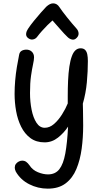

<svg xmlns="http://www.w3.org/2000/svg" viewBox="-20 -835 613 1145"><path d="M94 -508Q97 -525 109 -532Q121 -539 138 -539Q147 -539 155 -536Q163 -533 169.5 -527Q176 -521 179.5 -512.5Q183 -504 183 -493Q183 -478 177 -451Q171 -424 165 -382.5Q159 -341 159 -280Q159 -228 168.5 -180.5Q178 -133 197.5 -103Q217 -73 247 -73Q276 -73 302 -95.5Q328 -118 349.5 -152Q371 -186 384 -218V-263Q384 -310 386 -354.5Q388 -399 393.5 -437Q399 -475 409 -501Q417 -523 430 -535Q443 -547 461 -547Q478 -547 487.5 -537.5Q497 -528 500.5 -511Q504 -494 504 -471Q504 -410 498 -344.5Q492 -279 474 -217Q475 -196 475 -174Q475 -152 475.5 -130Q476 -108 476 -86Q476 -15 467 52Q458 119 435.5 173Q413 227 371.5 258.5Q330 290 265 290Q206 290 154 263.5Q102 237 74 188Q71 181 69.5 175.5Q68 170 68 165Q68 152 74.5 143Q81 134 91.5 128.5Q102 123 112 123Q126 123 136 130Q146 137 156 151Q174 179 206 192Q238 205 266 205Q310 205 334 174Q358 143 369.5 80Q381 17 386 -80Q362 -43 326 -14.5Q290 14 246 14Q196 14 161.5 -11.5Q127 -37 106 -79.5Q85 -122 76 -173Q67 -224 67 -275Q67 -314 70.5 -354.5Q74 -395 80.5 -434.5Q87 -474 94 -508ZM202 -616Q192 -602 175.5 -599.5Q159 -597 144 -611Q134 -621 136 -635.5Q138 -650 147 -663Q162 -686 183 -711.5Q204 -737 224 -760Q244 -783 256 -795Q267 -805 277 -810Q287 -815 297 -815Q308 -815 317.5 -809.5Q327 -804 334 -793Q350 -769 379.5 -732Q409 -695 436 -665Q447 -653 448.5 -638Q450 -623 439 -611Q426 -596 410.5 -599Q395 -602 383 -614Q363 -633 338.5 -661.5Q314 -690 293 -713Q280 -702 263 -685Q246 -668 230 -650Q214 -632 202 -616Z"/></svg>

Font: Playpen Sans Thai
Style: Regular
Weight: 400
Designer: Sirin Gunkloy, Laura Meseguer, Veronika Burian, José Scaglione
Foundry: TypeTogether
Version: Version 2.000